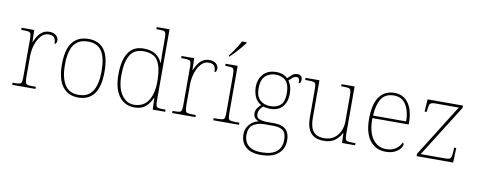

<svg xmlns="http://www.w3.org/2000/svg" viewBox="-78 -1153 4432 1780"><g transform="rotate(10 2138.0 -263.0)"><path d="M49 0V-20H71Q101 -20 115.5 -24Q130 -28 134 -44.5Q138 -61 138 -98V-442Q138 -477 134 -492.5Q130 -508 114 -512Q98 -516 61 -516H43V-536H162L165 -424H167Q179 -453 196.5 -480.5Q214 -508 241 -526Q268 -544 306 -544Q344 -544 367 -524.5Q390 -505 390 -476Q390 -463 385 -453Q380 -443 369 -443Q369 -487 352 -503Q335 -519 301 -519Q262 -519 231.5 -486Q201 -453 183.5 -399.5Q166 -346 166 -284V-98Q166 -61 170.5 -44.5Q175 -28 189 -24Q203 -20 233 -20H268V0Z M670 10Q577 10 523.5 -58Q470 -126 470 -267Q470 -407 522 -474.5Q574 -542 675 -542Q770 -542 820.5 -476.5Q871 -411 871 -267Q871 -126 820 -58Q769 10 670 10ZM670 -15Q734 -15 772 -46.5Q810 -78 826.5 -134.5Q843 -191 843 -267Q843 -395 802.5 -456Q762 -517 675 -517Q581 -517 539.5 -454.5Q498 -392 498 -267Q498 -148 539.5 -81.5Q581 -15 670 -15Z M1200 10Q1108 10 1055 -61.5Q1002 -133 1002 -267Q1002 -399 1048.5 -471Q1095 -543 1192 -543Q1259 -543 1302.5 -516Q1346 -489 1366 -441H1370Q1369 -469 1368.5 -495.5Q1368 -522 1368 -543V-662Q1368 -699 1364 -715.5Q1360 -732 1345.5 -736Q1331 -740 1301 -740H1276V-760H1396V-94Q1396 -59 1400 -43.5Q1404 -28 1420 -24Q1436 -20 1473 -20H1489V0H1372L1368 -111H1366Q1344 -59 1305.5 -24.5Q1267 10 1200 10ZM1194 -14Q1283 -16 1326 -83Q1369 -150 1369 -265Q1369 -390 1332 -454Q1295 -518 1195 -518Q1107 -518 1068.5 -452Q1030 -386 1030 -264Q1030 -143 1076.5 -78Q1123 -13 1194 -14Z M1555 0V-20H1577Q1607 -20 1621.5 -24Q1636 -28 1640 -44.5Q1644 -61 1644 -98V-442Q1644 -477 1640 -492.5Q1636 -508 1620 -512Q1604 -516 1567 -516H1549V-536H1668L1671 -424H1673Q1685 -453 1702.5 -480.5Q1720 -508 1747 -526Q1774 -544 1812 -544Q1850 -544 1873 -524.5Q1896 -505 1896 -476Q1896 -463 1891 -453Q1886 -443 1875 -443Q1875 -487 1858 -503Q1841 -519 1807 -519Q1768 -519 1737.5 -486Q1707 -453 1689.5 -399.5Q1672 -346 1672 -284V-98Q1672 -61 1676.5 -44.5Q1681 -28 1695 -24Q1709 -20 1739 -20H1774V0Z M1942 0V-20H1972Q2008 -20 2024.5 -24Q2041 -28 2045 -43.5Q2049 -59 2049 -94V-442Q2049 -477 2044.5 -492.5Q2040 -508 2026 -512Q2012 -516 1982 -516H1964V-536H2077V-94Q2077 -59 2081 -43.5Q2085 -28 2102 -24Q2119 -20 2156 -20H2184V0ZM1982 -619Q1997 -638 2015 -664Q2033 -690 2050 -717Q2067 -744 2077 -766H2120V-756Q2108 -739 2083.5 -710Q2059 -681 2032 -652.5Q2005 -624 1984 -606H1982Z M2428 240Q2337 240 2288.5 197Q2240 154 2240 80Q2240 39 2258 8.5Q2276 -22 2303.5 -40Q2331 -58 2359 -63Q2337 -70 2322 -86.5Q2307 -103 2307 -132Q2307 -161 2325 -184Q2343 -207 2355 -216Q2312 -239 2294 -282.5Q2276 -326 2276 -372Q2276 -446 2319 -494Q2362 -542 2441 -542Q2477 -542 2504 -531Q2531 -520 2549 -503Q2563 -518 2585 -537.5Q2607 -557 2636 -557Q2661 -557 2672 -544Q2683 -531 2683 -513Q2683 -476 2662 -476Q2662 -505 2656 -517Q2650 -529 2636 -529Q2614 -529 2598.5 -516.5Q2583 -504 2564 -485Q2578 -466 2588 -435Q2598 -404 2598 -364Q2598 -289 2558.5 -242.5Q2519 -196 2441 -196Q2429 -196 2407 -199Q2385 -202 2377 -206Q2360 -193 2347.5 -174Q2335 -155 2335 -126Q2335 -93 2365 -82Q2395 -71 2435 -71H2504Q2649 -71 2649 65Q2649 144 2593.5 192Q2538 240 2428 240ZM2438 -221Q2500 -221 2535 -253Q2570 -285 2570 -365Q2570 -445 2535.5 -481Q2501 -517 2438 -517Q2380 -517 2342 -481Q2304 -445 2304 -364Q2304 -290 2342 -255.5Q2380 -221 2438 -221ZM2432 215Q2527 215 2574 176.5Q2621 138 2621 66Q2621 1 2590.5 -22.5Q2560 -46 2502 -46H2411Q2351 -46 2309.5 -17Q2268 12 2268 82Q2268 117 2283.5 147.5Q2299 178 2335 196.5Q2371 215 2432 215Z M2982 10Q2900 10 2859.5 -37.5Q2819 -85 2819 -184V-442Q2819 -477 2815 -492.5Q2811 -508 2795 -512Q2779 -516 2742 -516H2716V-536H2847V-181Q2847 -134 2858 -96Q2869 -58 2898.5 -36.5Q2928 -15 2982 -15Q3038 -15 3075 -41.5Q3112 -68 3131 -110.5Q3150 -153 3150 -202V-442Q3150 -477 3146 -492.5Q3142 -508 3126 -512Q3110 -516 3073 -516H3055V-536H3178V-94Q3178 -60 3182 -44Q3186 -28 3200.5 -24Q3215 -20 3245 -20H3277V0H3154L3151 -91H3147Q3128 -52 3088.5 -21Q3049 10 2982 10Z M3564 10Q3471 10 3416.5 -60.5Q3362 -131 3362 -262Q3362 -404 3412 -473Q3462 -542 3555 -542Q3638 -542 3685.5 -475.5Q3733 -409 3733 -290V-276H3391Q3390 -146 3438.5 -80.5Q3487 -15 3565 -15Q3622 -15 3657 -40.5Q3692 -66 3709 -103Q3718 -97 3718 -85Q3718 -68 3700.5 -45.5Q3683 -23 3649 -6.5Q3615 10 3564 10ZM3705 -300Q3704 -397 3666 -457Q3628 -517 3554 -517Q3470 -517 3434 -458Q3398 -399 3393 -300Z M3856 0V-22L4163 -511H3942Q3903 -511 3893 -497Q3883 -483 3879 -442L3877 -420H3857L3865 -536H4198V-514L3890 -25H4122Q4161 -25 4171 -39Q4181 -53 4183 -95L4185 -138H4205L4200 0Z"/></g></svg>

Font: Noto Serif Thin
Style: Regular
Weight: 100
Designer: Monotype Design Team
Foundry: Monotype Imaging Inc.
Version: Version 2.015